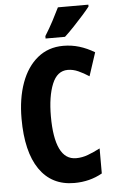

<svg xmlns="http://www.w3.org/2000/svg" viewBox="-62 -972 614 1024"><g transform="rotate(-5 245.5 -460.5)"><path d="M311 -594Q254 -594 227 -527.5Q200 -461 200 -355Q200 -240 228.5 -180.5Q257 -121 315 -121Q347 -121 378 -132.5Q409 -144 444 -162V-28Q377 10 294 10Q173 10 108 -84.5Q43 -179 43 -356Q43 -464 73 -547Q103 -630 160.5 -677Q218 -724 298 -724Q343 -724 384 -711.5Q425 -699 465 -675L424 -550Q395 -569 367 -581.5Q339 -594 311 -594ZM451 -921Q438 -904 414 -877Q390 -850 363 -821.5Q336 -793 312 -771H208V-784Q233 -824 252.5 -861Q272 -898 288 -931H451Z"/></g></svg>

Font: Noto Sans Gurmukhi ExtraCondensed ExtraBold
Style: Regular
Weight: 800
Width: 2
Designer: Jelle Bosma - Monotype Design Team
Foundry: Monotype Imaging Inc.
Version: Version 2.004; ttfautohint (v1.8.4.7-5d5b)